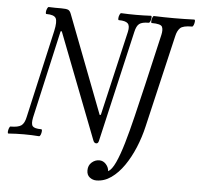

<svg xmlns="http://www.w3.org/2000/svg" viewBox="-64 -728 1030 993"><g transform="rotate(5 451.0 -231.5)"><path d="M455 14Q444 14 439 0L227 -548L221 -547L118 -91Q111 -57 120.5 -45.5Q130 -34 165 -34Q170 -34 169.5 -24.5Q169 -15 165.5 -6Q162 3 157 3Q118 0 78 0Q39 0 -2 3Q-6 3 -5.5 -6Q-5 -15 -1.5 -24.5Q2 -34 6 -34Q45 -34 61.5 -45.5Q78 -57 85 -91L188 -546Q199 -596 189.5 -613Q180 -630 140 -630Q136 -630 136.5 -639.5Q137 -649 141 -658Q145 -667 149 -667Q166 -666 182.5 -666Q199 -666 215 -666Q241 -666 250.5 -661.5Q260 -657 266 -640L460 -134L466 -135L568 -575Q575 -606 563 -618.5Q551 -631 516 -631Q512 -631 512.5 -640.5Q513 -650 517 -659Q521 -668 525 -668Q545 -667 564 -666.5Q583 -666 602 -666Q622 -666 641 -666.5Q660 -667 679 -668Q684 -668 683.5 -659Q683 -650 679.5 -640.5Q676 -631 671 -631Q637 -631 622.5 -620Q608 -609 601 -577L468 0Q465 14 455 14ZM472 205Q453 205 437.5 193Q422 181 422 157Q422 131 439.5 115.5Q457 100 479 100Q499 100 513.5 116Q528 132 529 152Q548 142 566.5 102Q585 62 603.5 -1Q622 -64 641 -143Q660 -222 681 -311L742 -575Q748 -602 741 -616.5Q734 -631 687 -631Q683 -631 683.5 -640.5Q684 -650 687.5 -659Q691 -668 695 -668Q721 -667 747.5 -666.5Q774 -666 799 -666Q825 -666 851.5 -666.5Q878 -667 904 -668Q909 -668 908.5 -659Q908 -650 904.5 -640.5Q901 -631 896 -631Q849 -631 834.5 -616.5Q820 -602 814 -575L702 -96Q689 -39 666.5 15Q644 69 614.5 111.5Q585 154 549 179.5Q513 205 472 205Z"/></g></svg>

Font: Junicode Two Beta Condensed
Style: Italic
Weight: 400
Width: 3
Italic angle: -9°
Version: Version 1.053; ttfautohint (v1.8.4)